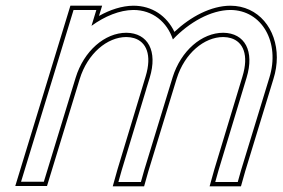

<svg xmlns="http://www.w3.org/2000/svg" viewBox="-20 -618 992 674"><path d="M586.9 -479.5C644.6 -540.3 720.5 -582.4 788.2 -583C900.2 -583 964.1 -468 925.5 -345L826.1 -20L814.6 21H735.6L746.8 -19L845.5 -345C874.2 -439 839.5 -502 763.8 -503C688.3 -503 615.2 -439.8 586 -346.8L585.5 -345L573.2 -305L486.1 -20L474.6 21H395.6L406.8 -19L493.4 -305H493.2L505.5 -345C534.2 -439 499.5 -502 423.8 -503C347.8 -503 274.2 -439 245.5 -345L233.2 -305L146.1 -20L133.9 20H53.9L66.1 -20L153.2 -305L165.5 -345L226 -543L238.2 -583H318.2L306 -543L301.2 -527.3C348 -561.3 400.2 -582.6 448.2 -583C516.3 -583 566.6 -540.5 586.9 -479.5ZM592.3 -506.1C565.6 -561.6 514.5 -598 448.2 -598C407.9 -597.6 366.3 -583.9 327.5 -562L338.5 -598H227.1L33.6 35H145L259.8 -340.6C287.2 -430.2 356.5 -488 423.7 -488C433.6 -487.9 442.9 -486.5 450.8 -484.1C493.1 -471.3 514.5 -425.8 491.1 -349.4C486.9 -335.4 483.4 -324 478.7 -308.4C449.3 -211.4 421.4 -118.9 392.4 -23.2L375.8 36H485.9L500.5 -15.8L599.8 -340.6L600.4 -342.4C628.1 -431 697 -488 763.7 -488C773.6 -487.9 782.9 -486.5 790.8 -484.1C833.1 -471.3 854.5 -425.8 831.1 -349.3L732.4 -23.2L715.8 36H825.9L840.5 -15.8L939.8 -340.6C947.9 -366.2 951.8 -392 951.8 -416.4C951.8 -515.3 887.9 -598 788.2 -598C720.7 -597.4 649.4 -559.8 592.3 -506.1Z"/></svg>

Font: Nordica Plus
Style: NordicaClassicLightOblOl
Weight: 300
Version: Version 1.01